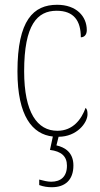

<svg xmlns="http://www.w3.org/2000/svg" viewBox="-20 -562 417 803"><path d="M197 221C252 221 287 191 287 130C287 75 251 54 216 46L225 10C301 10 346 -48 346 -84C346 -98 344 -105 338 -111C321 -64 286 -15 220 -15C136 -15 81 -91 81 -264C81 -459 136 -517 217 -517C289 -517 318 -475 318 -406C331 -406 343 -415 343 -436C343 -494 299 -542 219 -542C120 -542 53 -478 53 -263C53 -76 116 0 201 9L189 65C236 71 260 91 260 131C260 177 234 198 194 198C179 198 163 194 144 189V212C163 219 180 221 197 221Z"/></svg>

Font: Noto Serif Bengali Condensed Thin
Style: Regular
Weight: 100
Width: 3
Designer: Juan Bruce, Universal Thirst, Indian Type Foundry and the Monotype Design Team.
Foundry: Monotype Imaging Inc.
Version: Version 2.003